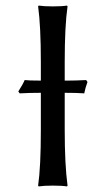

<svg xmlns="http://www.w3.org/2000/svg" viewBox="-20 -668 335 691"><path d="M127 -444.8Q127 -573.7 117.2 -645L119.1 -647.9Q137.2 -645 169.9 -645Q203.1 -645 221.2 -647.9L223.1 -645Q212.9 -575.2 212.9 -444.8V-377.9H222.2Q253.9 -377.9 290 -379.9L294.9 -373Q287.1 -352.1 283.2 -332Q256.8 -334 212.9 -334V-200.2Q212.9 -75.2 223.1 0L221.2 2.9Q203.1 0 169.9 0Q137.7 0 119.1 2.9L117.2 0Q127 -67.9 127 -200.2V-334Q86.9 -334 50.8 -332L45.9 -338.9Q62 -363.8 68.8 -379.9Q82 -377.9 127 -377.9Z"/></svg>

Font: Linear Smooth
Style: Regular
Weight: 400
Designer: Philipp H. Poll, Flanker
Foundry: Philipp H. Poll, reworked by Flanker
Version: Version 1.061 | FøM Fix